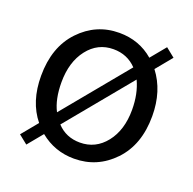

<svg xmlns="http://www.w3.org/2000/svg" viewBox="-109 -680 824 818"><g transform="rotate(20 303.0 -271.5)"><path d="M142 -275Q142 -198 168 -148L408 -439Q366 -483 303 -483Q232 -483 187 -425Q142 -367 142 -275ZM92 26 52 -6 112 -79Q51 -154 51 -271Q51 -402 124.5 -479.5Q198 -557 303 -557Q393 -557 458 -501L514 -569L555 -536L495 -463Q555 -385 555 -271Q555 -141 481.5 -64Q408 13 303 13Q215 13 148 -42ZM303 -60Q374 -60 419.5 -117.5Q465 -175 465 -267Q465 -340 439 -395L199 -104Q240 -60 303 -60Z"/></g></svg>

Font: Noto Sans SC
Style: Regular
Weight: 400
Designer: Ryoko NISHIZUKA  (kana, bopomofo & ideographs); Paul D. Hunt (Latin, Greek & Cyrillic); Sandoll Communications , Soo-you
Foundry: Adobe
Version: Version 2.002;hotconv 1.0.116;makeotfexe 2.5.65601